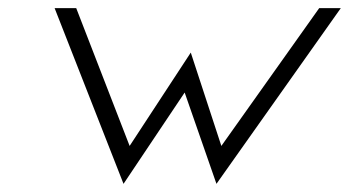

<svg xmlns="http://www.w3.org/2000/svg" viewBox="-20 -471 856 471"><path d="M114 -451 283 -20 433 -244 511 -20 816 -451H763L523 -113L448 -342L298 -113L167 -451Z"/></svg>

Font: Charger Sport
Style: ExLitObl
Weight: 200
Designer: Jasper
Foundry: Cannot Into Space Fonts
Version: Version 1.1